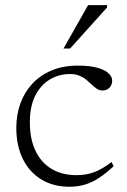

<svg xmlns="http://www.w3.org/2000/svg" viewBox="-20 -700 481 730"><path d="M276 -450.5Q323 -450.5 351.8 -442Q380.5 -433.5 393.5 -420.5Q406.5 -407.5 406.5 -394Q406.5 -383 402 -374.5Q397.5 -366 389.2 -361Q381 -356 370 -356Q358.5 -356 348.8 -362.2Q339 -368.5 329.5 -377.8Q320 -387 308.5 -396.5Q297 -406 282 -412.2Q267 -418.5 246 -418.5Q205 -418.5 170.2 -398.2Q135.5 -378 114.5 -337.2Q93.5 -296.5 93.5 -234.5Q93.5 -171.5 115 -126.5Q136.5 -81.5 176.2 -57.8Q216 -34 272 -34Q306.5 -34 337.5 -45.2Q368.5 -56.5 404 -84L412 -68Q383 -41 356.8 -23.8Q330.5 -6.5 303.2 1.8Q276 10 243.5 10Q182.5 10 137 -17.8Q91.5 -45.5 66.8 -95.8Q42 -146 42 -213.5Q42 -263 57.2 -305.8Q72.5 -348.5 102.2 -381Q132 -413.5 175.8 -432Q219.5 -450.5 276 -450.5ZM221.5 -515.5 315 -680.5H387V-671.5L246.5 -515.5Z"/></svg>

Font: Newsreader 16pt Light
Style: Regular
Weight: 300
Designer: Hugues Gentile
Foundry: Production Type
Version: Version 1.003